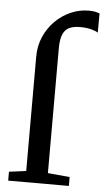

<svg xmlns="http://www.w3.org/2000/svg" viewBox="-57 -866 490 903"><g transform="rotate(5 188.0 -415.0)"><path d="M17 0V-42L97.5 -52.5V-593Q97.5 -643.5 116.5 -686.8Q135.5 -730 167.8 -762Q200 -794 240.8 -811.8Q281.5 -829.5 325 -829.5Q344.5 -829.5 356.5 -826.8Q368.5 -824 376.5 -821L376 -730Q366.5 -737 344 -743Q321.5 -749 291.5 -749Q259.5 -749 239.5 -739.2Q219.5 -729.5 209.8 -705.8Q200 -682 200 -641V-51.5L303.5 -42V0Z"/></g></svg>

Font: Merriweather 48pt
Style: Regular
Weight: 400
Version: Version 2.100